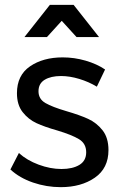

<svg xmlns="http://www.w3.org/2000/svg" viewBox="-20 -770 500 793"><path d="M232 -456Q190 -456 164.5 -440.5Q139 -425 139 -393Q139 -361 167.5 -344.5Q196 -328 254 -311Q309 -295 344 -279Q379 -263 403.5 -232Q428 -201 428 -150Q428 -75 371.5 -36Q315 3 231 3Q172 3 116.5 -16Q61 -35 23 -70L58 -138Q91 -108 139.5 -90Q188 -72 234 -72Q280 -72 308 -89Q336 -106 336 -141Q336 -177 306.5 -195Q277 -213 217 -231Q164 -246 130.5 -261.5Q97 -277 73.5 -307Q50 -337 50 -385Q50 -459 104 -496Q158 -533 239 -533Q287 -533 333.5 -519.5Q380 -506 414 -483L380 -412Q347 -432 307.5 -444Q268 -456 232 -456ZM389 -617H296L235 -684L174 -617H81L186 -750H284Z"/></svg>

Font: Gontserrat
Style: Regular
Weight: 400
Designer: Julieta Ulanovsky
Foundry: Julieta Ulanovsky
Version: Version 6.001